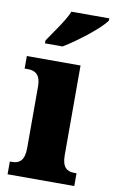

<svg xmlns="http://www.w3.org/2000/svg" viewBox="-87 -813 512 859"><g transform="rotate(10 169.0 -383.0)"><path d="M74 -619V-606H154C216 -643 316 -721 338 -756V-766H166C148 -721 100 -659 74 -619ZM11 0H314V-58H304C271 -58 248 -73 248 -128V-536H4V-479H21C52 -479 77 -463 77 -412V-131C77 -74 54 -58 21 -58H11Z"/></g></svg>

Font: Noto Serif Ethiopic Condensed Black
Style: Regular
Weight: 900
Width: 3
Designer: Monotype Design Team
Foundry: Monotype Imaging Inc.
Version: Version 2.102